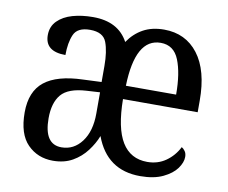

<svg xmlns="http://www.w3.org/2000/svg" viewBox="-66 -628 854 719"><g transform="rotate(10 361.0 -268.0)"><path d="M177 10Q119 10 80.5 -29Q42 -68 42 -150Q42 -230 90 -268Q138 -306 236 -309L306 -312V-373Q306 -428 293 -462.5Q280 -497 230 -497Q182 -497 168.5 -466Q155 -435 155 -388Q77 -388 77 -450Q77 -483 98.5 -504.5Q120 -526 155 -536Q190 -546 233 -546Q329 -546 367 -475Q390 -509 423.5 -527.5Q457 -546 503 -546Q585 -546 632.5 -484Q680 -422 680 -307V-263H396Q397 -153 429.5 -100Q462 -47 526 -47Q566 -47 596.5 -68.5Q627 -90 644 -124Q651 -120 657 -111.5Q663 -103 663 -90Q663 -69 646.5 -46Q630 -23 595.5 -6.5Q561 10 509 10Q382 10 337 -112Q326 -83 304.5 -54.5Q283 -26 251.5 -8Q220 10 177 10ZM589 -314Q589 -395 569 -445Q549 -495 499 -495Q403 -495 398 -314ZM200 -45Q247 -45 277 -85Q307 -125 307 -192V-273L256 -270Q187 -266 160.5 -234.5Q134 -203 134 -144Q134 -45 200 -45Z"/></g></svg>

Font: Noto Serif Thai Condensed
Style: Regular
Weight: 400
Width: 3
Designer: Monotype Design Team
Foundry: Monotype Imaging Inc.
Version: Version 2.002; ttfautohint (v1.8.4.7-5d5b)